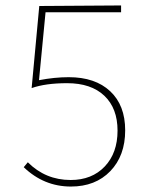

<svg xmlns="http://www.w3.org/2000/svg" viewBox="-20 -679 541 704"><path d="M232 -396Q329 -396 384 -344.5Q439 -293 439 -201Q439 -108 384.5 -51.5Q330 5 240 5Q141 5 67 -66L82 -84Q147 -19 239 -19Q317 -19 364 -68.5Q411 -118 411 -200Q411 -282 362.5 -328Q314 -374 226 -374Q147 -374 96 -356L124 -657L424 -659V-634H147L123 -385Q180 -396 232 -396Z"/></svg>

Font: EauTestInfant Extralight
Style: Regular
Weight: 250
Designer: Christian Thalmann (Catharsis Fonts)
Version: Version 0.001;PS 000.001;hotconv 1.0.88;makeotf.lib2.5.64775